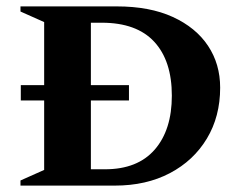

<svg xmlns="http://www.w3.org/2000/svg" viewBox="-20 -580 754 600"><path d="M44 0V-16L118 -49V-266H45V-314H118V-511L44 -544V-560H345Q448 -560 520 -527Q592 -494 630 -437Q668 -380 668 -306Q668 -216 626.5 -147Q585 -78 511 -39Q437 0 339 0ZM383 -266H264V-51H308Q410 -51 463.5 -112.5Q517 -174 517 -281Q517 -390 462 -449.5Q407 -509 298 -509H264V-314H383Z"/></svg>

Font: Spectral SC
Style: Bold
Weight: 700
Designer: Jean-Baptiste Levee
Foundry: Production Type
Version: Version 2.001